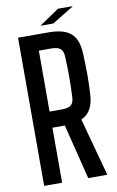

<svg xmlns="http://www.w3.org/2000/svg" viewBox="-99 -968 623 1021"><g transform="rotate(-10 212.0 -457.5)"><path d="M54 0V-800H218Q302 -800 340 -766Q378 -732 380 -654Q383 -591 383 -544Q383 -497 380 -442Q377 -342 310 -313L395 0H292L218 -297H151V0ZM151 -384H217Q252 -384 267 -396.5Q282 -409 283 -438Q286 -498 286 -548Q286 -598 283 -658Q282 -688 267 -700.5Q252 -713 218 -713H151ZM185 -842V-844L290 -915H368V-913L252 -842Z"/></g></svg>

Font: Big Shoulders Text SemiBold
Style: Regular
Weight: 600
Designer: Patric King
Foundry: XO Type Co
Version: Version 1.000; ttfautohint (v1.8.2)